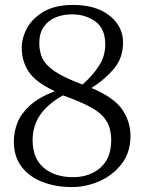

<svg xmlns="http://www.w3.org/2000/svg" viewBox="-20 -744 587 777"><path d="M270 13Q206 13 152.5 -7.5Q99 -28 67.5 -69Q36 -110 36 -172Q36 -210 50.5 -247Q65 -284 101 -317Q137 -350 202 -375Q124 -411 96 -454Q68 -497 68 -550Q68 -592 90.5 -632Q113 -672 159 -698Q205 -724 275 -724Q339 -724 384 -704Q429 -684 453.5 -649.5Q478 -615 478 -573Q478 -509 440.5 -465Q403 -421 350 -388Q441 -350 474.5 -301Q508 -252 508 -194Q508 -127 472.5 -81Q437 -35 383 -11Q329 13 270 13ZM314 -402Q355 -438 380.5 -477.5Q406 -517 406 -564Q406 -628 366 -657Q326 -686 271 -686Q236 -686 206 -674Q176 -662 157.5 -636Q139 -610 139 -569Q139 -534 152.5 -506.5Q166 -479 203.5 -454Q241 -429 314 -402ZM276 -27Q342 -27 386 -65Q430 -103 430 -177Q430 -224 410 -255.5Q390 -287 346.5 -310.5Q303 -334 235 -358Q174 -324 143 -279.5Q112 -235 112 -177Q112 -103 157 -65Q202 -27 276 -27Z"/></svg>

Font: Literata 36pt Light
Style: Regular
Weight: 300
Designer: Latin by Veronika Burian and Jose Scaglione. Greek by Irene Vlachou. Cyrillic by Vera Evstafieva.
Foundry: TypeTogether
Version: Version 3.002